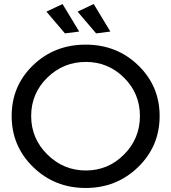

<svg xmlns="http://www.w3.org/2000/svg" viewBox="-20 -928 852 955"><path d="M291 -908 374 -771 303 -762 211 -870ZM446 -908 529 -771 458 -762 366 -870ZM774 -351Q774 -201 667 -97Q560 7 406 7Q252 7 145 -97Q38 -201 38 -351Q38 -501 144.5 -603.5Q251 -706 406 -706Q561 -706 667.5 -603Q774 -500 774 -351ZM407 -620Q295 -620 215 -541.5Q135 -463 135 -351Q135 -239 215.5 -159.5Q296 -80 407 -80Q518 -80 597 -159.5Q676 -239 676 -351Q676 -463 597 -541.5Q518 -620 407 -620Z"/></svg>

Font: Montserrat arm
Style: Regular
Weight: 400
Designer: Julieta Ulanovsky
Foundry: Julieta Ulanovsky
Version: Version 6.000;PS 006.000;hotconv 1.0.88;makeotf.lib2.5.64775